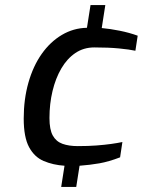

<svg xmlns="http://www.w3.org/2000/svg" viewBox="-20 -645 560 753"><path d="M220 88 233 5Q188 2 151.5 -13.5Q115 -29 94 -68Q73 -107 73 -180Q73 -256 91.5 -321Q110 -386 143.5 -433.5Q177 -481 222.5 -508Q268 -535 321 -536L335 -625H393L379 -535Q412 -532 449.5 -524.5Q487 -517 520 -505L511 -446Q488 -451 447 -455Q406 -459 350 -459Q308 -459 275.5 -437Q243 -415 220.5 -376.5Q198 -338 186 -288Q174 -238 174 -182Q174 -137 187 -113.5Q200 -90 225 -81Q250 -72 285 -72Q327 -72 359 -74.5Q391 -77 416 -80.5Q441 -84 460 -88L451 -28Q407 -11 370 -4.5Q333 2 292 5L279 88Z"/></svg>

Font: Exo Thin Medium
Style: Italic
Weight: 500
Italic angle: -9°
Version: Version 2.000